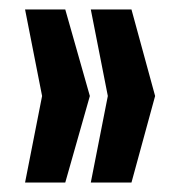

<svg xmlns="http://www.w3.org/2000/svg" viewBox="-20 -530 388 406"><path d="M33 -144 69 -327 33 -510H118L170 -327L118 -144ZM172 -144 208 -327 172 -510H258L308 -327L258 -144Z"/></svg>

Font: Saira UltraCondensed ExtraBold
Style: Regular
Weight: 800
Width: 1
Designer: Hector Gatti with collaboration of the Omnibus-Type team
Foundry: Omnibus-Type
Version: Version 1.101